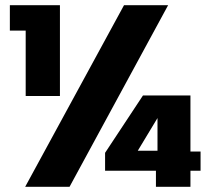

<svg xmlns="http://www.w3.org/2000/svg" viewBox="-20 -720 815 740"><path d="M458 -700H628L248 0H77ZM753 -136V-62H714V0H581V-62H385V-131L531 -352H714V-136ZM587 -139V-265L511 -139ZM79 -602H18V-700H211V-350H79Z"/></svg>

Font: Albert Sans Black
Style: Regular
Weight: 900
Designer: Andreas Rasmussen
Foundry: a.Foundry
Version: Version 1.025